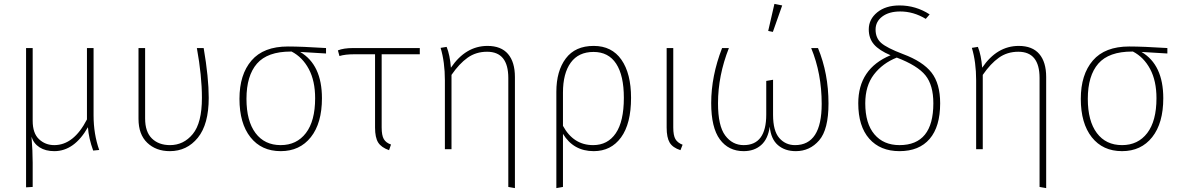

<svg xmlns="http://www.w3.org/2000/svg" viewBox="-20 -767 6076 987"><path d="M490 4 459 7Q436 -56 432 -113Q362 10 259 10Q214 10 183.5 -9.5Q153 -29 142 -64Q148 8 148 69V194L114 196V-520H148V-146Q148 -82 180.5 -51.5Q213 -21 259 -21Q359 -21 427 -153V-520H461V-174Q461 -78 490 4Z M992 -520H1027Q1053 -368 1053 -264Q1053 -128 997 -59Q941 10 853 10Q782 10 737 -33Q692 -76 692 -156V-520H726V-158Q726 -89 761 -55Q796 -21 854 -21Q924 -21 971 -78Q1018 -135 1018 -264Q1018 -377 992 -520Z M1600 -262Q1600 -351 1567.5 -412Q1535 -473 1479 -502H1478H1475Q1355 -502 1301 -440Q1247 -378 1247 -259Q1247 -145 1293.5 -83Q1340 -21 1423 -21Q1505 -21 1552.5 -83Q1600 -145 1600 -262ZM1656 -492 1523 -500Q1635 -434 1635 -262Q1635 -134 1578 -62Q1521 10 1423 10Q1324 10 1267.5 -61.5Q1211 -133 1211 -259Q1211 -384 1273 -456Q1335 -528 1460 -528Q1530 -528 1656 -520Z M1942 -488V-112Q1942 -71 1953 -52Q1964 -33 1990 -24L1980 5Q1940 -9 1924 -34.5Q1908 -60 1908 -111V-488H1800Q1754 -488 1725 -479L1717 -508Q1746 -520 1796 -520H2138V-488Z M2486 -531Q2556 -531 2591.5 -489.5Q2627 -448 2627 -371V200L2593 194V-366Q2593 -501 2484 -501Q2427 -501 2384 -470.5Q2341 -440 2301 -382V0H2267V-354Q2267 -448 2245 -521L2276 -526Q2293 -484 2298 -419Q2374 -531 2486 -531Z M3029 -21Q3104 -21 3145.5 -82Q3187 -143 3187 -264Q3187 -379 3147.5 -439.5Q3108 -500 3031 -500Q2954 -500 2914 -445Q2874 -390 2874 -291V-120Q2928 -21 3029 -21ZM3032 -531Q3125 -531 3174.5 -460Q3224 -389 3224 -264Q3224 -131 3172.5 -60.5Q3121 10 3032 10Q2928 10 2874 -79V194L2840 200V-295Q2840 -402 2888.5 -466.5Q2937 -531 3032 -531Z M3441 -520V-112Q3441 -71 3452 -52Q3463 -33 3489 -23L3478 5Q3438 -8 3422.5 -34Q3407 -60 3407 -111V-520Z M4150 -520H4185Q4239 -389 4239 -235Q4239 -101 4191 -45.5Q4143 10 4071 10Q4015 10 3979 -21Q3943 -52 3937 -116Q3928 -52 3892.5 -21Q3857 10 3803 10Q3725 10 3680.5 -50.5Q3636 -111 3636 -237Q3636 -376 3692 -520H3727Q3671 -378 3671 -236Q3671 -120 3708 -70.5Q3745 -21 3803 -21Q3919 -21 3919 -178V-351L3954 -357V-177Q3954 -94 3986 -57.5Q4018 -21 4067 -21Q4204 -21 4204 -233Q4204 -389 4150 -520ZM4001 -739 3953 -603 3929 -608 3961 -747Z M4604 -21Q4778 -21 4778 -236Q4778 -329 4737.5 -379.5Q4697 -430 4590 -471Q4517 -442 4472.5 -384Q4428 -326 4428 -236Q4428 -132 4475 -76.5Q4522 -21 4604 -21ZM4622 -489Q4724 -451 4768.5 -394Q4813 -337 4813 -236Q4813 -116 4759 -53Q4705 10 4604 10Q4505 10 4448.5 -54Q4392 -118 4392 -236Q4392 -414 4558 -483Q4499 -508 4472.5 -539Q4446 -570 4446 -616Q4446 -668 4489.5 -703.5Q4533 -739 4604 -739Q4688 -739 4759 -693L4739 -670Q4676 -708 4608 -708Q4550 -708 4515.5 -682Q4481 -656 4481 -615Q4481 -572 4509.5 -546.5Q4538 -521 4622 -489Z M5217 -531Q5287 -531 5322.5 -489.5Q5358 -448 5358 -371V200L5324 194V-366Q5324 -501 5215 -501Q5158 -501 5115 -470.5Q5072 -440 5032 -382V0H4998V-354Q4998 -448 4976 -521L5007 -526Q5024 -484 5029 -419Q5105 -531 5217 -531Z M5925 -262Q5925 -351 5892.5 -412Q5860 -473 5804 -502H5803H5800Q5680 -502 5626 -440Q5572 -378 5572 -259Q5572 -145 5618.5 -83Q5665 -21 5748 -21Q5830 -21 5877.5 -83Q5925 -145 5925 -262ZM5981 -492 5848 -500Q5960 -434 5960 -262Q5960 -134 5903 -62Q5846 10 5748 10Q5649 10 5592.5 -61.5Q5536 -133 5536 -259Q5536 -384 5598 -456Q5660 -528 5785 -528Q5855 -528 5981 -520Z"/></svg>

Font: FiraSans
Style: Regular
Weight: 200
Designer: Carrois Corporate & Edenspiekermann AG
Foundry: Carrois Corporate GbR & Edenspiekermann AG
Version: Version 3.106;PS 003.106;hotconv 1.0.70;makeotf.lib2.5.58329